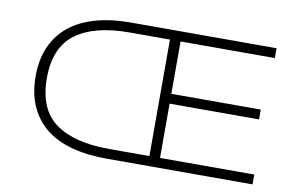

<svg xmlns="http://www.w3.org/2000/svg" viewBox="-74 -842 1523 979"><g transform="rotate(10 687.5 -352.5)"><path d="M529 0Q426 0 345.5 -22Q265 -44 210.5 -89Q156 -134 127.5 -199.5Q99 -265 99 -352Q99 -438 128 -504Q157 -570 211.5 -614.5Q266 -659 346.5 -682Q427 -705 530 -705H1284V-654H796V-383H1259V-332H796V-51H1284V0ZM531 -51H741V-654H531Q350 -654 253.5 -582.5Q157 -511 157 -352Q157 -192 253.5 -121.5Q350 -51 531 -51Z"/></g></svg>

Font: Nunito Sans 7pt Expanded ExtraLight
Style: Regular
Weight: 250
Width: 7
Designer: Vernon Adams
Foundry: Vernon Adams
Version: Version 3.101;gftools[0.9.27]